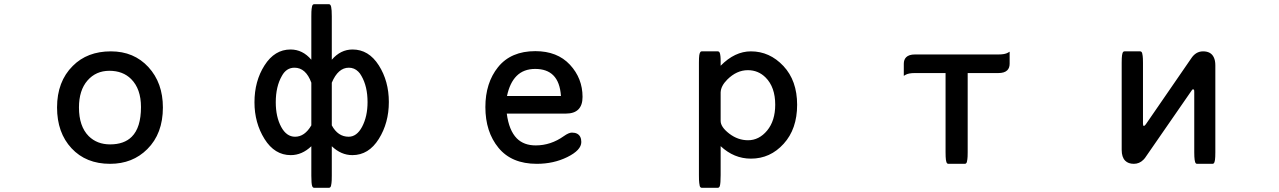

<svg xmlns="http://www.w3.org/2000/svg" viewBox="-20 -747 6040 907"><path d="M353 -239.3Q353 -150.4 398.9 -104Q438.5 -64.9 500 -64.9Q566.4 -64.9 602.5 -101.1Q646 -144.5 646 -241.2Q646 -327.1 599.6 -373.5Q560.5 -412.6 496.8 -412.6Q433.1 -412.6 393.1 -366.5Q353 -320.3 353 -239.3ZM503.9 -504.4Q612.8 -504.4 681.2 -429.9Q749.5 -355.5 749.5 -239.3Q749.5 -115.7 675.8 -42.5Q606.4 26.9 500 26.9Q386.2 26.9 317.9 -46.6Q249.5 -120.1 249.5 -239.3Q249.5 -361.8 323.7 -435.5Q392.1 -504.4 503.9 -504.4Z M1547.4 -154.8Q1576.2 -101.1 1627 -101.1Q1665.5 -101.1 1690.4 -147.9Q1716.3 -196.8 1716.3 -264.6Q1716.3 -338.4 1687.5 -388.2Q1680.7 -400.9 1672.4 -408.7Q1653.8 -427.2 1627.9 -427.2Q1577.1 -427.2 1547.4 -356.4ZM1450.7 -356.4Q1424.8 -427.2 1371.1 -427.2Q1332.5 -427.2 1311.5 -388.2Q1282.7 -338.4 1282.7 -263.7Q1282.7 -194.8 1308.6 -147Q1333.5 -101.1 1374 -101.1Q1419.4 -101.1 1450.7 -154.8ZM1352.5 -513.2Q1409.7 -513.2 1450.7 -464.8V-669.9Q1450.7 -695.3 1452.1 -705.1Q1453.6 -714.8 1454.6 -718.8Q1457.5 -727.1 1463.9 -727.1H1534.2Q1541.5 -727.1 1544.4 -714.4Q1547.4 -701.2 1547.4 -669.9V-464.8Q1588.9 -513.2 1645.5 -513.2Q1721.7 -513.2 1769.3 -438.5Q1816.9 -363.8 1816.9 -265.1Q1816.9 -166.5 1769.5 -90.8Q1721.7 -14.2 1644.5 -14.2Q1591.3 -14.2 1547.4 -56.2V83Q1547.4 108.4 1545.9 118.2Q1544.4 127.9 1543.5 131.8Q1540.5 140.1 1534.2 140.1H1463.9Q1457.5 140.1 1454.6 131.8Q1450.7 120.1 1450.7 83V-56.2Q1406.7 -14.2 1353.5 -14.2Q1277.3 -14.2 1229.7 -90.3Q1182.1 -166.5 1182.1 -263.7Q1182.1 -363.8 1229.5 -438Q1277.3 -513.2 1352.5 -513.2Z M2593.8 -391.1Q2563.5 -421.4 2508.3 -421.4Q2453.6 -421.4 2420.4 -388.2Q2388.2 -356 2375 -293.5H2629.9Q2625.5 -359.4 2593.8 -391.1ZM2510.7 -60.1Q2582 -60.1 2643.6 -104Q2667 -120.6 2681.6 -120.6Q2710.9 -120.6 2721.2 -100.1Q2726.1 -90.3 2726.1 -76.2Q2726.1 -37.6 2659.7 -4.9Q2595.2 26.9 2515.6 26.9Q2397 26.9 2335 -48.6Q2272.9 -124 2272.9 -241.2Q2272.9 -355.5 2333 -430.2Q2394 -505.4 2508.8 -505.4Q2612.8 -505.4 2672.4 -441.2Q2731.9 -377 2731.9 -289.1Q2731.9 -250 2712.2 -230.2Q2692.4 -210.4 2653.3 -210.4H2374Q2384.3 -130.9 2421.4 -93.3Q2454.6 -60.1 2510.7 -60.1Z M3384.3 -175.8Q3384.3 -147 3425 -115.7Q3465.8 -84.5 3513.7 -84.5Q3565.9 -84.5 3604 -130.4Q3642.1 -176.8 3642.1 -252.4Q3642.1 -335.4 3596.7 -380.9Q3562 -415.5 3512.7 -415.5Q3460 -415.5 3415.5 -371.1Q3385.3 -340.8 3384.3 -310.5ZM3527.3 2.4Q3447.3 2.4 3384.3 -56.6V80.1Q3384.3 119.1 3380.4 131.8Q3377.4 140.1 3371.1 140.1H3294.9Q3288.6 140.1 3285.6 131.8Q3284.7 127.4 3283.2 117.2Q3281.7 106.9 3281.7 80.1V-452.1Q3281.7 -475.1 3283.4 -486.6Q3285.2 -498 3289.1 -502Q3291.5 -504.4 3294.9 -504.4H3371.1Q3379.4 -504.4 3381.8 -491.2Q3383.8 -481.4 3384 -471.4Q3384.3 -461.4 3384.3 -456.1V-436.5Q3451.2 -504.4 3527.3 -504.4Q3615.7 -504.4 3680.7 -435.3Q3745.6 -366.2 3745.6 -252Q3745.6 -137.7 3682.1 -67.9Q3618.7 2.4 3527.3 2.4Z M4446.8 -401.9H4301.8Q4272 -401.9 4257.8 -393.6L4249.5 -388.7V-445.8Q4249.5 -465.3 4260.7 -476.6Q4273.9 -489.7 4301.8 -489.7H4696.3Q4727.1 -489.7 4741.2 -498L4749.5 -502.9V-445.8Q4749.5 -426.3 4738.3 -415Q4725.1 -401.9 4696.3 -401.9H4551.3V-28.3Q4551.3 -3.9 4549.8 5.4Q4548.3 14.6 4547.4 18.3Q4546.4 22 4543.9 24.4Q4541.5 26.9 4538.1 26.9H4460Q4456.5 26.9 4454.1 24.4Q4450.2 20.5 4448.5 8.3Q4446.8 -3.9 4446.8 -28.3Z M5621.6 -312.5Q5621.6 -321.3 5620.1 -323.7L5616.2 -324.7Q5613.3 -324.7 5612.1 -323.5Q5610.8 -322.3 5607.9 -317.4Q5390.1 -2.4 5388.7 -0.5Q5385.7 3.9 5381.3 7.8Q5362.3 26.9 5336.2 26.9Q5310.1 26.9 5295.4 12.2Q5278.8 -4.4 5278.8 -39.1V-450.2Q5278.8 -474.1 5280.5 -486.1Q5282.2 -498 5286.1 -502Q5288.6 -504.4 5292 -504.4H5366.2Q5369.6 -504.4 5372.1 -502Q5374.5 -499.5 5375.5 -496.1Q5376.5 -492.7 5377.9 -483.4Q5379.4 -474.1 5379.4 -450.2V-164.1Q5379.4 -157.2 5380.4 -153.3Q5381.3 -152.8 5383.8 -152.8L5387.2 -153.3Q5389.2 -154.8 5393.1 -160.2L5606.9 -470.7Q5628.9 -504.4 5663.1 -504.4Q5700.7 -504.4 5713.9 -476.1Q5721.2 -461.4 5721.2 -438.5V-27.3Q5721.2 -3.4 5719.5 8.5Q5717.8 20.5 5713.9 24.4Q5711.4 26.9 5708 26.9H5634.8Q5631.3 26.9 5628.9 24.4Q5621.6 17.1 5621.6 -27.3Z"/></svg>

Font: YuPearl-Medium
Style: Medium
Weight: 500
Designer: Max Yao
Foundry: Max-Everyday
Version: Version 1.011; ttfautohint (v1.8.3)